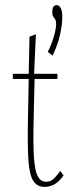

<svg xmlns="http://www.w3.org/2000/svg" viewBox="-20 -717 290 749"><path d="M154 12Q125 12 110 -11Q95 -34 91 -90.5Q87 -147 89 -248L92 -409H30V-429H92L95 -574L120 -583L113 -429H204V-409H115L111 -243Q109 -153 112.5 -102Q116 -51 127 -30Q138 -9 158 -8Q178 -7 192 -22Q206 -37 215 -50L228 -33Q211 -8 192.5 2Q174 12 154 12ZM185 -500 166 -515Q174 -528 181.5 -548.5Q189 -569 194 -589Q199 -609 199 -621Q199 -636 195.5 -641Q192 -646 188 -651.5Q184 -657 184 -671Q184 -697 202 -697Q210 -697 216.5 -686Q223 -675 223 -651Q223 -620 213.5 -579Q204 -538 185 -500Z"/></svg>

Font: Inconsolata UltraCondensed ExtraLight
Style: Regular
Weight: 200
Width: 1
Monospace: yes
Designer: Raph Levien, Cyreal, Brenton Simpson
Foundry: Raph Levien, Cyreal, Google
Version: Version 3.100; ttfautohint (v1.8.4.7-5d5b)